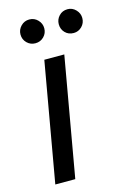

<svg xmlns="http://www.w3.org/2000/svg" viewBox="-107 -728 520 780"><g transform="rotate(-15 153.5 -337.5)"><path d="M26 0 114 -501H198L110 0ZM97 -575Q76 -575 61.5 -589.5Q47 -604 47 -625Q47 -645 61.5 -660Q76 -675 97 -675Q118 -675 132.5 -660Q147 -645 147 -625Q147 -604 132.5 -589.5Q118 -575 97 -575ZM258 -575Q236 -575 222 -589.5Q208 -604 208 -625Q208 -645 222 -660Q236 -675 258 -675Q278 -675 292.5 -660Q307 -645 307 -625Q307 -604 292.5 -589.5Q278 -575 258 -575Z"/></g></svg>

Font: DM Sans 17pt
Style: Italic
Weight: 400
Italic angle: -10°
Version: Version 4.004;gftools[0.9.30]